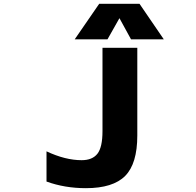

<svg xmlns="http://www.w3.org/2000/svg" viewBox="-20 -986 1040 1018"><path d="M226.6 -23.4V-183.6Q326.2 -136.7 413.1 -136.7Q469.7 -136.7 496.6 -170.9Q523.4 -205.1 523.4 -291V-732.4H708V-267.6Q708 -118.2 643.6 -53.2Q579.1 11.7 435.5 11.7Q323.2 11.7 226.6 -23.4ZM613.3 -889.6 549.8 -777.3H376L505.9 -965.8H719.7L848.6 -777.3H674.8Z"/></svg>

Font: GenEi Gothic M Heavy
Style: Regular
Weight: 800
Designer: o_tamon (Modified); [Source Han Sans]
Ryoko NISHIZUKA  (kana & ideographs); Paul D. Hunt (Latin, Greek & Cyrillic); Wenl
Version: Version 1.1a;Original Version 1.004